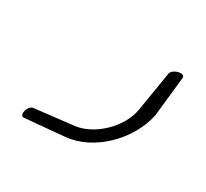

<svg xmlns="http://www.w3.org/2000/svg" viewBox="-110 -643 912 848"><g transform="rotate(30 345.5 -219.5)"><path d="M546 -448C546 -448 529 -341 513 -247C498 -148 396 -53 304 -42C217 -32 104 -19 104 -19C94 -18 82 -5 78 12C74 28 79 40 89 39C89 39 166 33 291 21C429 9 559 -121 588 -260L610 -464C611 -475 599 -481 580 -476C562 -472 547 -459 546 -448Z"/></g></svg>

Font: Hi. Perspective
Style: Perspective
Weight: 400
Designer: Mew Too, Robert Jablonski
Foundry: Cannot Into Space Fonts
Version: Version 1.996